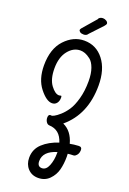

<svg xmlns="http://www.w3.org/2000/svg" viewBox="-228 -974 952 1414"><g transform="rotate(20 248.5 -267.5)"><path d="M158 249Q158 182 206 137.5Q254 93 329 69Q301 -22 216 -25Q201 -26 191.5 -41Q182 -56 182 -74Q182 -99 199 -99Q204 -99 207 -98Q211 -97 227.5 -105.5Q244 -114 270 -137Q296 -160 319.5 -195Q343 -230 360 -291.5Q377 -353 377 -429Q377 -489 362 -530.5Q347 -572 323.5 -590Q300 -608 281 -615Q262 -622 244 -622Q189 -622 148.5 -571Q108 -520 108 -433Q108 -349 142 -303Q176 -257 207 -257Q211 -257 216 -258.5Q221 -260 223 -260Q228 -260 228 -246Q228 -219 214.5 -202Q201 -185 178 -185Q134 -185 81 -252.5Q28 -320 28 -428Q28 -558 94.5 -629Q161 -700 246 -700Q340 -700 398.5 -625Q457 -550 457 -424Q457 -198 308 -73Q379 -41 404 51Q433 45 471 43Q499 41 497 71Q495 101 473 117Q466 122 458 122Q436 122 415 125Q416 132 416 148Q416 204 404 250.5Q392 297 357.5 332Q323 367 270 367Q220 367 189 333.5Q158 300 158 249ZM340 147V139Q236 170 236 247Q236 290 272 290Q305 290 322.5 246.5Q340 203 340 147ZM347 -853 258 -758Q247 -740 225 -740Q206 -740 196 -747Q186 -754 186 -763Q186 -768 194 -778L285 -883Q286 -891 296.5 -896.5Q307 -902 318 -902Q333 -902 346 -893.5Q359 -885 359 -873Q359 -867 347 -853Z"/></g></svg>

Font: Grand Hotel
Style: Regular
Weight: 400
Designer: Brian J. Bonislawsky & Jim Lyles for Astigmatic (AOETI)
Foundry: Astigmatic (AOETI)
Version: Version 001.000